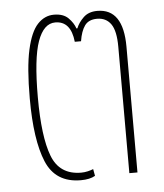

<svg xmlns="http://www.w3.org/2000/svg" viewBox="-44 -565 525 613"><g transform="rotate(-5 218.5 -258.0)"><path d="M191 9Q110 9 80.5 -61.5Q51 -132 51 -265Q51 -364 63.5 -420.5Q76 -477 98.5 -501Q121 -525 151 -525Q181 -525 197 -509Q213 -493 219 -475H222Q229 -493 245.5 -509Q262 -525 290 -525Q373 -525 373 -403V0H347V-405Q347 -456 331.5 -478Q316 -500 287 -500Q260 -500 247.5 -482.5Q235 -465 230 -433H210Q203 -500 153 -500Q116 -500 96.5 -445.5Q77 -391 77 -267Q77 -140 101 -77.5Q125 -15 194 -15Q205 -15 215.5 -17.5Q226 -20 233 -23L237 -1Q220 9 191 9Z"/></g></svg>

Font: Noto Sans Thai UI ExtCond Thin
Style: Regular
Weight: 100
Width: 2
Designer: Monotype Design Team
Foundry: Monotype Imaging Inc.
Version: Version 2.000